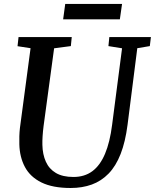

<svg xmlns="http://www.w3.org/2000/svg" viewBox="-20 -928 773 958"><path d="M665 -687.5 616.5 -306Q605.5 -220 581.8 -159.5Q558 -99 521.8 -61.8Q485.5 -24.5 438 -7.2Q390.5 10 332.5 10Q243 10 187 -17.5Q131 -45 104.5 -94.5Q78 -144 76.5 -208.5Q76 -227.5 76.5 -248Q77 -268.5 79.5 -290L132.5 -687.5L67.5 -697.5L72.5 -743H338L333.5 -698L250 -687L197.5 -299.5Q194 -272 192.5 -248.2Q191 -224.5 191.5 -205Q192.5 -157.5 208.8 -121.2Q225 -85 258.8 -65Q292.5 -45 346.5 -45Q402 -45 440.8 -73.8Q479.5 -102.5 504 -160.5Q528.5 -218.5 539.5 -306L589 -687L521 -698L525.5 -743H733L727.5 -698ZM305.5 -908.5H589L578 -831.5H295Z"/></svg>

Font: Merriweather Medium
Style: Italic
Weight: 500
Italic angle: -7.8°
Version: Version 2.101